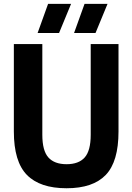

<svg xmlns="http://www.w3.org/2000/svg" viewBox="-20 -969 688 998"><path d="M326 9.5Q187.5 9.5 119.8 -59.8Q52 -129 52 -285.5V-740H200V-268.5Q200 -185.5 231.5 -150.5Q263 -115.5 326 -115.5Q389 -115.5 420.2 -150.5Q451.5 -185.5 451.5 -268.5V-740H596V-285.5Q596 -129 529.8 -59.8Q463.5 9.5 326 9.5ZM365 -797.5 419.5 -949H539L476.5 -797.5ZM175.5 -797.5 230 -949H349.5L287 -797.5Z"/></svg>

Font: Encode Sans Cnd
Style: Bold
Weight: 700
Width: 3
Designer: Multiple Designers
Foundry: Impallari Type
Version: Version 3.002; ttfautohint (v1.8.3) -l 8 -r 50 -G 200 -x 14 